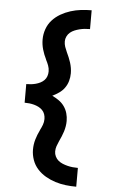

<svg xmlns="http://www.w3.org/2000/svg" viewBox="-64 -875 627 1069"><g transform="rotate(5 250.0 -340.0)"><path d="M404 153Q374 153 344.5 149.5Q315 146 286.5 137Q258 128 232 113Q206 98 186 76Q166 54 156 25.5Q146 -3 146 -32Q146 -61 154 -88.5Q162 -116 175 -142V-143Q183 -158 189 -174Q195 -190 195 -207Q195 -221 190.5 -234Q186 -247 176.5 -256.5Q167 -266 155 -272Q143 -278 130 -281.5Q117 -285 103.5 -286.5Q90 -288 77 -288V-392Q90 -392 103.5 -393.5Q117 -395 130 -398.5Q143 -402 155 -408Q167 -414 176.5 -423.5Q186 -433 190.5 -446Q195 -459 195 -473Q195 -490 189 -506Q183 -522 175 -537V-538Q162 -564 154 -591.5Q146 -619 146 -648Q146 -677 156 -705.5Q166 -734 186 -756Q206 -778 232 -793Q258 -808 286.5 -817Q315 -826 344.5 -829.5Q374 -833 404 -833V-728Q389 -728 374.5 -726.5Q360 -725 346 -721.5Q332 -718 318.5 -712.5Q305 -707 294 -698Q283 -689 276.5 -675.5Q270 -662 270 -648Q270 -632 275 -617.5Q280 -603 286.5 -589Q293 -575 299 -561Q305 -547 309.5 -532.5Q314 -518 316.5 -503Q319 -488 319 -473Q319 -451 313 -430Q307 -409 294.5 -391.5Q282 -374 264 -361.5Q246 -349 227 -340Q246 -331 264 -318.5Q282 -306 294.5 -288.5Q307 -271 313 -250Q319 -229 319 -207Q319 -192 316.5 -177Q314 -162 309.5 -147.5Q305 -133 299 -119Q293 -105 286.5 -91Q280 -77 275 -62.5Q270 -48 270 -32Q270 -18 276.5 -4.5Q283 9 294 18Q305 27 318.5 32.5Q332 38 346 41.5Q360 45 374.5 46.5Q389 48 404 48Z"/></g></svg>

Font: Iosevka Curly Extrabold
Style: Regular
Weight: 800
Monospace: yes
Designer: Belleve Invis
Foundry: Belleve Invis
Version: Version 22.1.2; ttfautohint (v1.8.4)